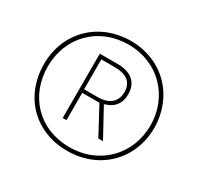

<svg xmlns="http://www.w3.org/2000/svg" viewBox="-154 -908 1139 1102"><g transform="rotate(30 415.5 -357.0)"><path d="M413 8C628 8 781 -149 781 -356C781 -557 635 -722 416 -722C209 -722 49 -573 49 -357C49 -150 194 8 413 8ZM413 -17C208 -17 75 -166 75 -357C75 -552 217 -697 415 -697C617 -697 755 -545 755 -357C755 -169 617 -17 413 -17ZM297 -143H322V-324H436L533 -143H564L462 -330C514 -344 555 -378 555 -448C555 -533 497 -569 415 -569H297ZM411 -347H321V-545H413C482 -545 530 -517 530 -449C530 -377 478 -347 411 -347Z"/></g></svg>

Font: Noto Sans Gujarati UI Condensed Thin
Style: Regular
Weight: 100
Width: 3
Designer: Jelle Bosma - Monotype Design Team, Universal Thirst
Foundry: Monotype Imaging Inc.
Version: Version 2.106